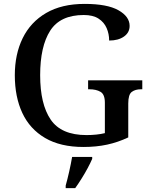

<svg xmlns="http://www.w3.org/2000/svg" viewBox="-20 -744 772 985"><path d="M408 10Q290 10 211.5 -36Q133 -82 94.5 -164.5Q56 -247 56 -358Q56 -466 96.5 -548.5Q137 -631 217 -677.5Q297 -724 414 -724Q530 -724 587.5 -691.5Q645 -659 645 -611Q645 -577 616 -556.5Q587 -536 540 -536Q540 -570 527 -600Q514 -630 485.5 -648.5Q457 -667 410 -667Q289 -667 237.5 -586.5Q186 -506 186 -358Q186 -210 240 -130.5Q294 -51 424 -51Q449 -51 473.5 -53.5Q498 -56 518 -61V-217Q518 -260 495.5 -273Q473 -286 439 -286H432V-332H710V-286H703Q674 -286 656 -272.5Q638 -259 638 -213V-39Q585 -14 529.5 -2Q474 10 408 10ZM317 208Q326 176 335 136Q344 96 350 61H453V71Q444 92 429.5 119Q415 146 398 173Q381 200 366 221H317Z"/></svg>

Font: Noto Serif Tibetan Medium
Style: Regular
Weight: 500
Designer: Monotype Design Team
Foundry: Monotype Imaging Inc.
Version: Version 2.103; ttfautohint (v1.8.4.7-5d5b)